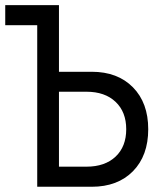

<svg xmlns="http://www.w3.org/2000/svg" viewBox="-21 -713 627 733"><path d="M121.1 0V-616.7H-1V-693.4H204.1V-439H329.1Q428.2 -439 486.6 -379.6Q544.9 -320.3 544.9 -219.7Q544.9 -118.7 486.6 -59.3Q428.2 0 329.1 0ZM204.1 -76.7H309.1Q379.4 -76.7 420.2 -115Q460.9 -153.3 460.9 -219.7Q460.9 -285.6 420.2 -324.2Q379.4 -362.8 309.1 -362.8H204.1Z"/></svg>

Font: Cascadia Code PL SemiLight
Style: Regular
Weight: 350
Monospace: yes
Designer: Aaron Bell
Foundry: Saja Typeworks
Version: Version 2404.023; ttfautohint (v1.8.4)